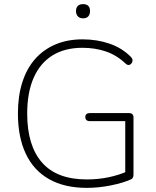

<svg xmlns="http://www.w3.org/2000/svg" viewBox="-20 -904 758 932"><path d="M402 8Q293 8 218 -34.5Q143 -77 105 -158Q67 -239 67 -353Q67 -437 88 -503.5Q109 -570 149.5 -616.5Q190 -663 248.5 -688Q307 -713 381 -713Q451 -713 512 -692Q573 -671 616 -627Q622 -621 623 -614.5Q624 -608 621.5 -602Q619 -596 614 -592Q609 -588 602.5 -588.5Q596 -589 590 -595Q547 -636 494.5 -654Q442 -672 380 -672Q294 -672 234 -634.5Q174 -597 143 -525.5Q112 -454 112 -353Q112 -197 184 -115Q256 -33 401 -33Q457 -33 507 -43.5Q557 -54 600 -73L588 -35V-316H415Q405 -316 399.5 -321.5Q394 -327 394 -336Q394 -345 399.5 -350Q405 -355 415 -355H607Q617 -355 622.5 -349.5Q628 -344 628 -334V-57Q628 -49 625.5 -43Q623 -37 617 -34Q578 -16 518 -4Q458 8 402 8ZM383 -815Q367 -815 358 -824.5Q349 -834 349 -850Q349 -867 358 -875.5Q367 -884 383 -884Q400 -884 408.5 -875.5Q417 -867 417 -850Q417 -834 408.5 -824.5Q400 -815 383 -815Z"/></svg>

Font: Nunito ExtraLight
Style: Regular
Weight: 200
Designer: Vernon Adams
Foundry: Vernon Adams
Version: Version 3.602